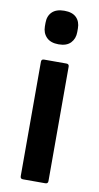

<svg xmlns="http://www.w3.org/2000/svg" viewBox="-82 -739 399 777"><g transform="rotate(10 117.0 -350.5)"><path d="M71 0Q60 0 60 -11V-481Q60 -492 71 -492H163Q174 -492 174 -481V-11Q174 0 163 0ZM118 -563Q85 -563 68 -580.5Q51 -598 51 -625V-640Q51 -668 68 -684.5Q85 -701 118 -701Q151 -701 167.5 -684.5Q184 -668 184 -640V-625Q184 -598 167.5 -580.5Q151 -563 118 -563Z"/></g></svg>

Font: Sofia Sans Semi Condensed
Style: Bold
Weight: 700
Designer: Botio Nikoltchev, Ani Petrova
Foundry: lettersoup
Version: Version 4.100; ttfautohint (v1.8.4.7-5d5b)